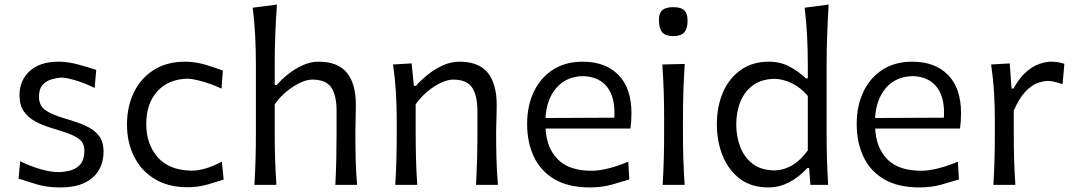

<svg xmlns="http://www.w3.org/2000/svg" viewBox="-20 -801 4658 832"><path d="M239.7 11.2Q183.1 11.2 137.5 -2.7Q91.8 -16.6 60.5 -26.9L67.4 -102.1Q110.8 -81.1 154.8 -68.1Q198.7 -55.2 235.8 -55.2Q265.6 -56.2 290.5 -64.2Q315.4 -72.3 330.6 -92Q345.7 -111.8 345.7 -148.4Q345.7 -173.3 332.8 -189Q319.8 -204.6 290 -217Q260.3 -229.5 208.5 -244.6Q167.5 -256.8 134.8 -273.9Q102.1 -291 83.3 -318.4Q64.5 -345.7 64.5 -387.7Q64.5 -453.1 109.1 -493.4Q153.8 -533.7 233.4 -533.7Q274.4 -533.7 320.8 -521Q367.2 -508.3 397 -498L390.1 -419.9Q342.8 -442.9 304 -453.9Q265.1 -464.8 246.1 -464.8Q227.1 -463.9 204.3 -457.5Q181.6 -451.2 165.3 -433.8Q148.9 -416.5 148.9 -381.8Q148.9 -344.7 174.6 -325.2Q200.2 -305.7 262.2 -287.1Q314.5 -272.5 351.6 -255.6Q388.7 -238.8 408.7 -212.6Q428.7 -186.5 428.7 -142.6Q428.7 -100.1 409.2 -65.2Q389.6 -30.3 347.9 -9.5Q306.2 11.2 239.7 11.2Z M793 10.3Q709 10.3 650.4 -25.4Q591.8 -61 561 -122.6Q530.3 -184.1 530.3 -261.2Q530.3 -338.9 560.1 -400.4Q589.8 -461.9 646.2 -497.8Q702.6 -533.7 783.2 -533.7Q825.2 -533.7 870.1 -520.5Q915 -507.3 945.8 -495.1L939.9 -417Q889.6 -439.9 850.1 -450Q810.5 -460 791 -460Q710.4 -458 662.1 -405.8Q613.8 -353.5 613.8 -263.2Q613.8 -177.2 662.8 -120.4Q711.9 -63.5 809.1 -61.5Q869.1 -61.5 941.4 -100.6L949.2 -22.9Q920.4 -13.2 879.4 -1.5Q838.4 10.3 793 10.3Z M1082.5 0Q1085.9 -58.1 1087.4 -111.8Q1088.9 -165.5 1088.9 -230V-519.5Q1088.9 -585.4 1085.7 -647Q1082.5 -708.5 1075.2 -767.6L1180.2 -781.2Q1175.3 -717.8 1172.9 -653.3Q1170.4 -588.9 1170.4 -519.5V-433.1H1179.7Q1198.7 -455.6 1227.5 -478.8Q1256.3 -502 1290.8 -517.8Q1325.2 -533.7 1359.9 -533.7Q1444.3 -533.7 1483.2 -485.8Q1522 -438 1522 -347.2Q1522 -313 1521 -283.2Q1520 -253.4 1520 -230Q1520 -165.5 1521.2 -111.8Q1522.5 -58.1 1527.3 0H1433.1Q1436 -58.1 1437.3 -111.3Q1438.5 -164.6 1438.5 -226.6V-319.8Q1438.5 -387.7 1415.5 -421.9Q1392.6 -456.1 1333 -456.1Q1309.1 -456.1 1279.3 -441.9Q1249.5 -427.7 1220.7 -403.6Q1191.9 -379.4 1170.4 -349.1V-226.6Q1170.4 -164.6 1172.1 -111.3Q1173.8 -58.1 1177.7 0Z M1692.9 0Q1696.3 -58.1 1697.8 -111.8Q1699.2 -165.5 1699.2 -230V-282.7Q1699.2 -340.3 1695.6 -400.9Q1691.9 -461.4 1683.1 -521.5L1763.7 -526.4L1773.4 -429.2H1782.7Q1802.7 -452.6 1832.8 -476.8Q1862.8 -501 1898.4 -517.3Q1934.1 -533.7 1970.2 -533.7Q2054.7 -533.7 2093.5 -485.8Q2132.3 -438 2132.3 -347.2Q2132.3 -313 2131.1 -283.2Q2129.9 -253.4 2129.9 -230Q2129.9 -165.5 2131.3 -111.8Q2132.8 -58.1 2137.7 0H2043Q2045.9 -58.1 2047.4 -111.3Q2048.8 -164.6 2048.8 -226.6V-319.8Q2048.8 -387.7 2025.6 -421.9Q2002.4 -456.1 1942.9 -456.1Q1919.4 -456.1 1889.6 -441.9Q1859.9 -427.7 1831.3 -403.6Q1802.7 -379.4 1781.2 -349.1V-226.6Q1781.2 -164.6 1782.7 -111.3Q1784.2 -58.1 1788.1 0Z M2536.1 11.2Q2443.4 11.2 2383.1 -24.2Q2322.8 -59.6 2293.5 -121.8Q2264.2 -184.1 2264.2 -263.7Q2264.2 -342.3 2293.2 -403.3Q2322.3 -464.4 2376.2 -499Q2430.2 -533.7 2504.9 -533.7Q2603.5 -533.7 2659.9 -476.3Q2716.3 -418.9 2716.3 -310.1Q2716.3 -274.4 2711.9 -244.1H2344.2Q2348.6 -159.2 2397.5 -110.1Q2446.3 -61 2544.4 -61Q2576.2 -61 2618.7 -71.8Q2661.1 -82.5 2702.6 -100.6L2707 -23.4Q2675.8 -13.7 2631.8 -1.2Q2587.9 11.2 2536.1 11.2ZM2642.1 -291Q2647 -377.4 2611.6 -423.3Q2576.2 -469.2 2505.9 -471.2Q2433.1 -469.2 2390.6 -419.7Q2348.1 -370.1 2343.8 -289.6Z M2851.6 0Q2855 -58.1 2856.4 -111.8Q2857.9 -165.5 2857.9 -230V-282.7Q2857.9 -352.5 2856 -408.2Q2854 -463.9 2850.1 -521.5L2947.3 -523.9Q2943.4 -465.3 2941.4 -409.2Q2939.5 -353 2939.5 -282.7V-230Q2939.5 -165.5 2941.2 -111.8Q2942.9 -58.1 2946.8 0ZM2897 -644.5Q2864.3 -644.5 2849.9 -660.9Q2835.4 -677.2 2835.4 -716.3Q2835.4 -744.1 2850.3 -757.1Q2865.2 -770 2898.4 -770Q2931.2 -770 2945.3 -756.1Q2959.5 -742.2 2959.5 -711.9Q2959.5 -676.3 2944.8 -660.4Q2930.2 -644.5 2897 -644.5Z M3310.1 11.2Q3235.4 11.2 3185.8 -26.6Q3136.2 -64.5 3111.3 -126.7Q3086.4 -189 3086.4 -262.2Q3086.4 -339.8 3113 -401.1Q3139.6 -462.4 3190.2 -498Q3240.7 -533.7 3312 -533.7Q3362.3 -533.7 3402.8 -511.7Q3443.4 -489.7 3471.7 -461.4H3480.5V-519.5Q3480.5 -585.4 3477.3 -647Q3474.1 -708.5 3466.8 -767.6L3570.8 -781.2Q3566.9 -717.8 3564.5 -653.3Q3562 -588.9 3562 -519.5V-230Q3562 -165.5 3563.5 -111.8Q3564.9 -58.1 3568.8 0H3491.7L3486.3 -72.8H3478.5Q3400.4 11.2 3310.1 11.2ZM3334 -62.5Q3419.4 -64 3480.5 -149.4V-385.3Q3449.2 -422.4 3410.4 -440.7Q3371.6 -459 3335.4 -459.5Q3279.3 -458 3242.9 -431.4Q3206.5 -404.8 3188.5 -360.6Q3170.4 -316.4 3170.4 -261.7Q3170.4 -210 3187.5 -165Q3204.6 -120.1 3240.5 -92Q3276.4 -64 3334 -62.5Z M3964.4 11.2Q3871.6 11.2 3811.3 -24.2Q3751 -59.6 3721.7 -121.8Q3692.4 -184.1 3692.4 -263.7Q3692.4 -342.3 3721.4 -403.3Q3750.5 -464.4 3804.4 -499Q3858.4 -533.7 3933.1 -533.7Q4031.7 -533.7 4088.1 -476.3Q4144.5 -418.9 4144.5 -310.1Q4144.5 -274.4 4140.1 -244.1H3772.5Q3776.9 -159.2 3825.7 -110.1Q3874.5 -61 3972.7 -61Q4004.4 -61 4046.9 -71.8Q4089.4 -82.5 4130.9 -100.6L4135.3 -23.4Q4104 -13.7 4060.1 -1.2Q4016.1 11.2 3964.4 11.2ZM4070.3 -291Q4075.2 -377.4 4039.8 -423.3Q4004.4 -469.2 3934.1 -471.2Q3861.3 -469.2 3818.8 -419.7Q3776.4 -370.1 3772 -289.6Z M4284.7 0Q4288.1 -58.1 4289.6 -111.8Q4291 -165.5 4291 -230V-282.7Q4291 -340.3 4287.4 -400.9Q4283.7 -461.4 4274.9 -521.5L4355.5 -526.4L4363.3 -417.5H4372.1Q4397.9 -464.4 4427 -489.5Q4456.1 -514.6 4484.1 -524.2Q4512.2 -533.7 4534.7 -533.7Q4565.9 -533.7 4592.3 -524.4L4584.5 -436.5Q4568.8 -441.9 4551.8 -446Q4534.7 -450.2 4521 -450.2Q4502.9 -450.2 4477.8 -441.9Q4452.6 -433.6 4425.5 -406.2Q4398.4 -378.9 4373 -322.3V-226.6Q4373 -164.6 4374.5 -111.3Q4376 -58.1 4379.9 0Z"/></svg>

Font: Pinar DS4-Regular
Style: Regular
Weight: 400
Designer: Amin Abedi
Version: Version 2.000